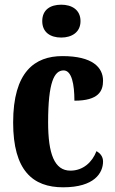

<svg xmlns="http://www.w3.org/2000/svg" viewBox="-20 -788 489 818"><path d="M241 -628C285 -628 323 -650 323 -698C323 -747 285 -768 241 -768C195 -768 160 -747 160 -698C160 -650 195 -628 241 -628ZM249 10C383 10 419 -52 419 -100C419 -121 407 -135 391 -144C373 -97 334 -61 280 -61C212 -61 185 -132 185 -267C185 -438 211 -488 251 -488C286 -488 297 -428 297 -359C401 -359 419 -401 419 -444C419 -501 374 -549 246 -549C128 -549 36 -482 36 -266C36 -61 120 10 249 10Z"/></svg>

Font: Noto Serif Lao ExtraCondensed ExtraBold
Style: Regular
Weight: 800
Width: 2
Designer: Monotype Design Team
Foundry: Monotype Imaging Inc.
Version: Version 2.003